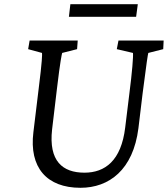

<svg xmlns="http://www.w3.org/2000/svg" viewBox="-20 -883 799 914"><path d="M121 -690 114 -649 180 -631C181 -624 181 -594 164 -460L139 -254C118 -86 202 11 363 11C499 11 614 -74 639 -273L659 -439C678 -589 684 -624 686 -631L757 -649L759 -690H544L536 -649L613 -631C615 -614 609 -540 596 -439L576 -276C557 -118 480 -61 382 -61C278 -61 211 -116 228 -267L251 -460C267 -595 274 -624 276 -631L347 -649L350 -690ZM308 -803H628L636 -863H315Z"/></svg>

Font: TPK Tissa Web
Style: Italic
Weight: 400
Italic angle: -7°
Designer: Jacques Le Bailly, Suppakit Chalermlarp | Katatrad Co.,Ltd.
Foundry: Jacques Le Bailly, Cadson Demak Co.,Ltd.
Version: Version 5.000;Glyphs 3.1.2 (3151)